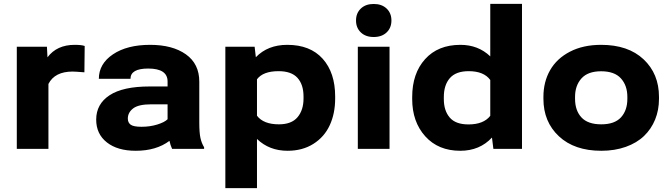

<svg xmlns="http://www.w3.org/2000/svg" viewBox="-20 -770 3470 993"><path d="M66.9 0V-528.3H222.7L225.6 -473.6Q273.9 -538.1 366.2 -538.1Q402.3 -538.1 418 -532.2L416.5 -396Q368.2 -399.9 355.5 -399.9Q263.2 -399.9 230.5 -335.9V0Z M682.1 9.8Q587.4 9.8 532.5 -33.7Q477.5 -77.1 477.5 -151.4Q477.5 -231.9 546.6 -277.3Q615.7 -322.8 753.9 -322.8H846.7V-348.6Q846.7 -415.5 746.6 -415.5Q654.8 -415.5 654.8 -362.3H491.2Q491.2 -439.9 564.2 -489Q637.2 -538.1 756.3 -538.1Q872.1 -538.1 941.4 -489Q1010.7 -439.9 1010.7 -347.7V-136.7Q1010.7 -84 1016.6 -56.9Q1022.5 -29.8 1035.6 -8.3V0H870.1Q861.3 -19 856.4 -41.5Q788.1 9.8 682.1 9.8ZM641.1 -156.7Q641.1 -135.7 656 -125Q670.9 -114.3 711.9 -114.3Q755.9 -114.3 793.5 -126Q831.1 -137.7 846.7 -153.3V-230.5H762.7Q695.8 -230.5 668.5 -209.2Q641.1 -188 641.1 -156.7Z M1309.1 203.1H1145.5V-528.3H1296.9L1303.2 -474.1Q1364.7 -538.1 1465.8 -538.1Q1584.5 -538.1 1648.9 -466.1Q1713.4 -394 1713.4 -271V-260.7Q1713.4 -183.1 1685.5 -122.6Q1657.7 -62 1601.1 -26.1Q1544.4 9.8 1467.3 9.8Q1372.6 9.8 1309.1 -51.3ZM1420.9 -401.9Q1340.3 -401.9 1309.1 -359.9V-171.4Q1342.8 -127 1422.4 -127Q1487.8 -127 1518.8 -163.8Q1549.8 -200.7 1549.8 -260.7V-271Q1549.8 -332.5 1518.6 -367.2Q1487.3 -401.9 1420.9 -401.9Z M1994.6 -528.3V0H1830.6V-528.3ZM1912.6 -749.5Q1954.6 -749.5 1979.5 -725.8Q2004.4 -702.1 2004.4 -664.1Q2004.4 -626 1979.5 -602.3Q1954.6 -578.6 1912.6 -578.6Q1871.1 -578.6 1846.2 -602.3Q1821.3 -626 1821.3 -664.1Q1821.3 -702.1 1846.2 -725.8Q1871.1 -749.5 1912.6 -749.5Z M2111.8 -257.8V-268.1Q2111.8 -390.1 2178.5 -464.1Q2245.1 -538.1 2361.3 -538.1Q2453.1 -538.1 2515.6 -478.5V-750H2679.7V0H2531.7L2524.4 -58.6Q2460.9 9.8 2360.4 9.8Q2246.6 9.8 2179.2 -65.2Q2111.8 -140.1 2111.8 -257.8ZM2275.4 -268.1V-257.8Q2275.4 -197.8 2305.9 -162.1Q2336.4 -126.5 2402.8 -126.5Q2481 -126.5 2515.6 -170.9V-356.4Q2482.4 -401.9 2403.8 -401.9Q2337.9 -401.9 2306.6 -366Q2275.4 -330.1 2275.4 -268.1Z M2790.5 -258.8V-269Q2790.5 -346.7 2825.2 -407.2Q2859.9 -467.8 2928 -502.9Q2996.1 -538.1 3088.9 -538.1Q3229 -538.1 3308.6 -463.1Q3388.2 -388.2 3388.2 -269V-258.8Q3388.2 -200.7 3368.2 -151.6Q3348.1 -102.5 3310.8 -66.7Q3273.4 -30.8 3216.6 -10.5Q3159.7 9.8 3089.8 9.8Q2950.7 9.8 2870.6 -65.2Q2790.5 -140.1 2790.5 -258.8ZM2954.1 -269V-258.8Q2954.1 -198.7 2987.1 -162.8Q3020 -127 3089.8 -127Q3158.7 -127 3191.7 -163.1Q3224.6 -199.2 3224.6 -258.8V-269Q3224.6 -327.6 3191.4 -364.5Q3158.2 -401.4 3088.9 -401.4Q3020.5 -401.4 2987.3 -364.5Q2954.1 -327.6 2954.1 -269Z"/></svg>

Font: Bert Sans Black
Style: Regular
Weight: 900
Designer: Christian Robertson, Adam Twardoch, & Cristiano Sobral
Foundry: Google
Version: Version 12.135;January 10, 2020;FontCreator 12.0.0.2547 64-b